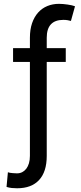

<svg xmlns="http://www.w3.org/2000/svg" viewBox="-20 -780 426 1004"><path d="M323.9 -456H224.4V35.5Q224.4 117.9 184.5 161.2Q144.5 204.5 69.6 204.5Q54.7 204.5 41.4 203.1Q28.1 201.7 14.2 197.4L21.3 120.7Q25.2 122.5 32 123.6Q38.7 124.6 46 125.2Q53.3 125.7 59.8 126.1Q66.4 126.4 69.6 126.4Q84.2 126.4 96.2 120.2Q108.3 114 117.4 102.3Q126.4 90.6 131.4 73.7Q136.4 56.8 136.4 35.5V-456H48.3V-528.4H136.4V-582.4Q136.4 -625.7 147.7 -658.7Q159.1 -691.8 179.3 -714.3Q199.6 -736.9 227.5 -748.4Q255.3 -759.9 288.4 -759.9Q298.7 -759.9 310.4 -758.9Q322.1 -757.8 333.5 -756.2Q344.8 -754.6 355.1 -752.3Q365.4 -750 372.2 -747.2L350.9 -670.5Q343.4 -672.6 333.6 -674.4Q323.9 -676.1 311.1 -676.1Q268.1 -676.1 246.3 -652.9Q224.4 -629.6 224.4 -582.4V-528.4H323.9Z"/></svg>

Font: Fast_Sans-Dotted
Style: Regular
Weight: 400
Version: Version 3.018